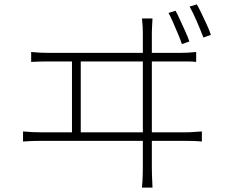

<svg xmlns="http://www.w3.org/2000/svg" viewBox="-20 -831 1040 875"><path d="M780 -782Q789 -766 800.5 -740.5Q812 -715 824 -689Q836 -663 843 -642L809 -630Q802 -651 791 -677Q780 -703 769 -728.5Q758 -754 748 -772ZM877 -811Q887 -794 898.5 -769.5Q910 -745 922 -719.5Q934 -694 941 -672L907 -660Q894 -694 876.5 -734.5Q859 -775 844 -801ZM675 -747Q674 -728 673 -709.5Q672 -691 672 -683Q672 -678 672 -644Q672 -610 672 -557Q672 -504 672 -442.5Q672 -381 672 -318.5Q672 -256 672 -202.5Q672 -149 672 -114Q672 -79 672 -71Q672 -63 672.5 -36Q673 -9 675 24H627Q630 -10 630.5 -36Q631 -62 631 -69Q631 -77 631 -112.5Q631 -148 631 -202Q631 -256 631 -318Q631 -380 631 -442.5Q631 -505 631 -557.5Q631 -610 631 -644Q631 -678 631 -683Q631 -694 630 -712Q629 -730 627 -747ZM308 -210V-566H348V-210ZM85 -232Q107 -230 126.5 -229Q146 -228 165 -228H826Q845 -228 863 -229.5Q881 -231 900 -232V-186Q881 -188 859.5 -188.5Q838 -189 826 -189H165Q146 -189 127 -188.5Q108 -188 85 -186ZM122 -594Q143 -592 163 -591Q183 -590 202 -590H799Q820 -590 837.5 -591Q855 -592 874 -594V-549Q855 -551 833.5 -551Q812 -551 799 -551H202Q183 -551 163.5 -550.5Q144 -550 122 -549Z"/></svg>

Font: Noto Sans SC ExtraLight
Style: Regular
Weight: 250
Designer: Ryoko NISHIZUKA 西塚涼子 (kana, bopomofo & ideographs); Paul D. Hunt (Latin, Greek & Cyrillic); Sandoll Communications 산돌커뮤니
Foundry: Adobe
Version: Version 2.004-H2;hotconv 1.0.118;makeotfexe 2.5.65603